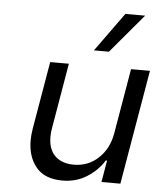

<svg xmlns="http://www.w3.org/2000/svg" viewBox="-55 -824 730 880"><g transform="rotate(5 310.5 -384.0)"><path d="M531 0H444L461 -100H455Q427 -54 377.5 -22.5Q328 9 265 9Q183 9 143.5 -39Q104 -87 104 -162Q104 -187 109 -217L162 -527H248L197 -228Q193 -208 193 -186Q193 -128 224.5 -98Q256 -68 310 -68Q377 -68 424 -112.5Q471 -157 483 -228L534 -527H621ZM357 -598 486 -777H577L426 -598Z"/></g></svg>

Font: Be Vietnam
Style: Italic
Weight: 400
Italic angle: -9.33299°
Designer: Gabriel Lam
Foundry: TypeRant
Version: Version 3.000